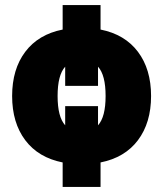

<svg xmlns="http://www.w3.org/2000/svg" viewBox="-20 -640 646 760"><path d="M378 -523Q474 -504 526 -435Q578 -366 578 -260Q578 -154 526 -85Q474 -16 378 3V100H228V3Q132 -16 80 -85Q28 -154 28 -260Q28 -366 80 -435Q132 -504 228 -523V-620H378ZM238 -144V-220H368V-144Q398 -177 398 -260Q398 -343 368 -376V-300H238V-376Q208 -343 208 -260Q208 -177 238 -144Z"/></svg>

Font: M PLUS 1p Black
Style: Regular
Weight: 900
Version: Version 1.061